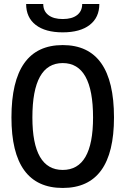

<svg xmlns="http://www.w3.org/2000/svg" viewBox="-20 -928 626 958"><path d="M293 9.8Q37.1 9.8 37.1 -341.8Q37.1 -703.1 293 -703.1Q548.8 -703.1 548.8 -341.8Q548.8 9.8 293 9.8ZM293 -80.1Q444.3 -80.1 444.3 -341.8Q444.3 -613.3 293 -613.3Q141.6 -613.3 141.6 -341.8Q141.6 -80.1 293 -80.1ZM293 -766.6Q206.1 -766.6 158.2 -803.7Q110.4 -840.8 110.4 -908.2H195.8Q195.8 -872.6 221.4 -852.8Q247.1 -833 293 -833Q339.4 -833 364.7 -852.8Q390.1 -872.6 390.1 -908.2H475.6Q475.6 -840.8 427.7 -803.7Q379.9 -766.6 293 -766.6Z"/></svg>

Font: CaskaydiaMono NF
Style: Regular
Weight: 400
Designer: Aaron Bell
Foundry: Saja Typeworks
Version: Version 2111.001; ttfautohint (v1.8.4);Nerd Fonts 3.1.1